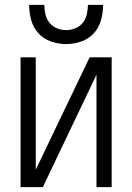

<svg xmlns="http://www.w3.org/2000/svg" viewBox="-20 -764 540 784"><path d="M64 0H155L374 -459V0H436V-530H346L126 -71V-530H64ZM250 -584Q281 -584 311.5 -594.5Q342 -605 363 -628Q384 -651 392.5 -682Q401 -713 401 -744H339Q339 -725 334.5 -705.5Q330 -686 318 -671Q306 -656 287.5 -648.5Q269 -641 250 -641Q231 -641 212.5 -648.5Q194 -656 182 -671Q170 -686 165.5 -705.5Q161 -725 161 -744H99Q99 -713 107.5 -682Q116 -651 137 -628Q158 -605 188.5 -594.5Q219 -584 250 -584Z"/></svg>

Font: Iosevka SS09 Light
Style: Regular
Weight: 300
Monospace: yes
Designer: Belleve Invis
Foundry: Belleve Invis
Version: Version 5.2.1; ttfautohint (v1.8.3)